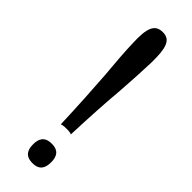

<svg xmlns="http://www.w3.org/2000/svg" viewBox="-203 -574 594 594"><g transform="rotate(45 94.0 -277.0)"><path d="M79 -138C79 -138 81 -139 86 -140C91 -141 96 -141 101 -141C107 -141 112 -141 117 -140C121 -139 123 -138 123 -138C126 -219 130 -286 135 -341C139 -396 141 -439 142 -472C143 -534 135 -563 101 -563C66 -563 56 -537 59 -472C60 -439 63 -396 68 -342C72 -287 76 -219 79 -138ZM102 9C133 9 141 -10 141 -34C141 -57 133 -76 102 -76C70 -76 62 -57 62 -34C62 -10 70 9 102 9Z"/></g></svg>

Font: OSH Darker Grotesque Medium
Style: Regular
Weight: 500
Designer: Gabriel Lam
Foundry: TypeRant
Version: Version 1.000;Glyphs 3.1.1 (3148)